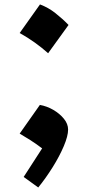

<svg xmlns="http://www.w3.org/2000/svg" viewBox="-20 -684 395 863"><path d="M159.7 -664.1Q196.8 -650.4 229 -625Q261.2 -599.6 288.1 -571.8L196.3 -444.8Q168.9 -469.2 137 -492.2Q105 -515.1 68.4 -535.6ZM159.2 -212.4Q190.4 -207 219.5 -190.2Q248.5 -173.3 267.3 -150.1Q286.1 -127 286.1 -101.6Q286.1 -72.8 266.8 -27.3Q247.6 18.1 216.8 67.4Q186 116.7 151.9 158.7L86.4 111.3L169.4 -17.1Q139.6 -39.6 115.5 -54.7Q91.3 -69.8 68.4 -83.5Z"/></svg>

Font: Pinar-DS1-FD Bold
Style: Regular
Weight: 700
Designer: Amin Abedi
Version: Version 2.000